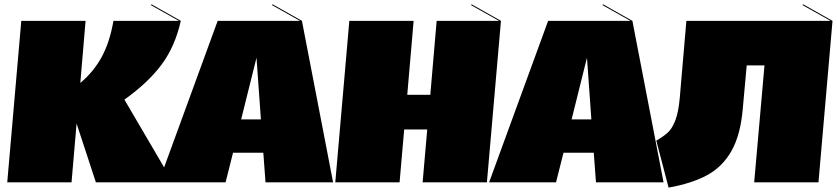

<svg xmlns="http://www.w3.org/2000/svg" viewBox="-20 -831 3814 875"><path d="M768 0H417L329 -268L306 0H13L77 -736H370L346 -453Q406 -503 443 -570.5Q480 -638 497 -736H795L667 -808L671 -811L804 -736Q778 -620 717 -537.5Q656 -455 547 -377Z M1180 -135H1042L1008 0H703L972 -736H1347L1219 -808L1223 -811L1356 -736L1498 0H1190ZM1169 -287 1149 -568 1079 -287Z M2263 -736 2199 0H1906L1927 -241H1822L1801 0H1508L1572 -736H1865L1836 -399H1941L1970 -736H2254L2126 -808L2130 -811Z M2686 -135H2548L2514 0H2209L2478 -736H2853L2725 -808L2729 -811L2862 -736L3004 0H2696ZM2675 -287 2655 -568 2585 -287Z M3774 -736 3710 0H3417L3464 -533H3383L3365 -335Q3355 -217 3314 -144Q3273 -71 3203 -33Q3133 5 3027 24L2971 -190Q3005 -210 3024 -227.5Q3043 -245 3057.5 -282Q3072 -319 3078 -386L3108 -736H3765L3637 -808L3641 -811Z"/></svg>

Font: FFF_HK Layer Front
Style: Regular
Weight: 400
Italic angle: -5°
Designer: bBox Type GmbH
Foundry: bBox Type GmbH
Version: Version 0.002